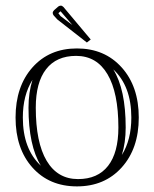

<svg xmlns="http://www.w3.org/2000/svg" viewBox="-20 -644 546 681"><path d="M194.8 -604 187 -597.2 194.8 -586.9 236.8 -555.2ZM187 -621.1Q191.4 -624 195.8 -624Q200.2 -624 205.1 -619.1L301.8 -503.9L288.1 -493.2L183.1 -575.2L169.9 -589.8Q167 -594.2 167 -598.1Q167 -603 171.9 -607.9ZM412.1 -94.2Q445.8 -147.9 445.8 -227.1Q445.8 -338.4 381.8 -397.9Q425.8 -326.7 425.8 -191.9Q425.8 -137.7 412.1 -94.2ZM95.2 -360.8Q61 -306.2 61 -227.1Q61 -115.7 125 -56.2Q81.1 -127.4 81.1 -262.2Q81.1 -315.9 95.2 -360.8ZM399.9 -191.9Q399.9 -315.4 361.3 -380.6Q322.8 -445.8 250 -445.8Q180.2 -445.8 143.6 -398.7Q106.9 -351.6 106.9 -262.2Q106.9 -138.7 145.5 -73.7Q184.1 -8.8 256.8 -8.8Q326.7 -8.8 363.3 -55.7Q399.9 -102.5 399.9 -191.9ZM472.2 -227.1Q472.2 -117.2 411.6 -50Q351.1 17.1 252.9 17.1Q154.8 17.1 95 -49.8Q35.2 -116.7 35.2 -227.1Q35.2 -337.4 95 -404.8Q154.8 -472.2 252.9 -472.2Q351.1 -472.2 411.6 -404.8Q472.2 -337.4 472.2 -227.1Z"/></svg>

Font: FoglihtenNo01
Style: Regular
Weight: 500
Version: Version 0.61